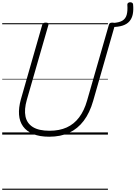

<svg xmlns="http://www.w3.org/2000/svg" viewBox="-20 -1220 1228 1740"><path d="M426 19Q339 19 280 -5.5Q221 -30 189 -74.5Q157 -119 152.5 -181Q148 -243 169 -319L363 -996Q366 -1006 373 -1010.5Q380 -1015 395 -1015Q409 -1015 415.5 -1010.5Q422 -1006 419 -995L223 -315Q198 -228 211 -165Q224 -102 278 -68.5Q332 -35 429 -35Q518 -35 584.5 -65Q651 -95 697 -156Q743 -217 769 -308L967 -996Q970 -1006 976.5 -1010.5Q983 -1015 999 -1015Q1028 -1015 1022 -995L824 -305Q793 -197 738.5 -125Q684 -53 606.5 -17Q529 19 426 19ZM1186 -1181Q1191 -1131 1183.5 -1092.5Q1176 -1054 1153.5 -1027.5Q1131 -1001 1091 -988Q1051 -975 993 -975L1004 -1012Q1059 -1015 1088.5 -1032.5Q1118 -1050 1128 -1085.5Q1138 -1121 1134 -1177Q1133 -1187 1140.5 -1193Q1148 -1199 1158 -1199.5Q1168 -1200 1176.5 -1195.5Q1185 -1191 1186 -1181ZM0 490H958V500H0ZM0 -20H958V0H0ZM0 -505H958V-500H0ZM0 -1010H958V-1000H0Z"/></svg>

Font: Playwrite AU QLD Guides
Style: Regular
Weight: 400
Designer: Veronika Burian, José Scaglione
Foundry: TypeTogether
Version: Version 1.003